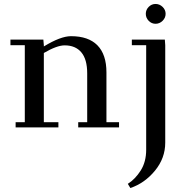

<svg xmlns="http://www.w3.org/2000/svg" viewBox="-20 -637 939 960"><path d="M32.2 -411.1V-439H196.8L199.2 -411.1V-404.8Q283.2 -456.1 335 -456.1Q422.4 -456.1 467.3 -410.2Q512.2 -364.3 512.2 -274.9V-25.9H575.2V0H371.1V-25.9H416V-270Q416 -340.3 386.7 -375.2Q357.4 -410.2 303.2 -410.2Q264.6 -410.2 199.2 -372.1V-25.9H272V0H58.1V-25.9H104V-411.1ZM619.1 282.2Q656.7 258.3 683.8 215.1Q710.9 171.9 710.9 111.8V-411.1H639.2V-439H804.2L806.2 -411.1V76.2Q806.2 153.8 754.9 216.3Q703.6 278.8 631.8 303.2ZM723.4 -533Q709 -547.9 709 -567.9Q709 -587.9 723.4 -602.5Q737.8 -617.2 757.8 -617.2Q777.8 -617.2 793 -602.5Q808.1 -587.9 808.1 -567.9Q808.1 -547.9 793 -533Q777.8 -518.1 757.8 -518.1Q737.8 -518.1 723.4 -533Z"/></svg>

Font: Dehuti Alt
Style: Bold
Weight: 700
Version: Version 1.2